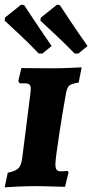

<svg xmlns="http://www.w3.org/2000/svg" viewBox="-20 -793 393 818"><path d="M216 -93Q216 -76 221.5 -69.5Q227 -63 239 -63Q251 -63 258.5 -64Q266 -65 268 -65L272 -58L257 3Q242 3 202.5 1.5Q163 0 128 0Q97 0 55 2Q13 4 0 5L13 -57Q47 -64 59 -76.5Q71 -89 75 -122L110 -399Q111 -405 111 -415Q111 -428 105.5 -433Q100 -438 86 -438H64Q62 -440 58 -448L71 -503L195 -502Q231 -502 271.5 -503.5Q312 -505 328 -506L315 -441Q286 -437 276.5 -429.5Q267 -422 262 -400Q249 -330 232.5 -222.5Q216 -115 216 -93ZM0 -705 1 -718 70 -773 83 -771Q93 -756 125 -707.5Q157 -659 200 -597L161 -565H145Q101 -611 57 -652Q13 -693 0 -705ZM152 -705 154 -718 223 -773 235 -771Q245 -756 280.5 -702.5Q316 -649 353 -597L314 -565H298Q253 -611 209 -652Q165 -693 152 -705Z"/></svg>

Font: Alegreya SC ExtraBold
Style: Italic
Weight: 800
Italic angle: -7°
Designer: Juan Pablo del Peral
Foundry: Huerta Tipografica
Version: Version 2.007; ttfautohint (v1.6)